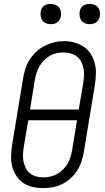

<svg xmlns="http://www.w3.org/2000/svg" viewBox="-20 -957 540 985"><path d="M201 8Q173 8 146.5 2Q120 -4 98.5 -19Q77 -34 63 -56Q49 -78 42.5 -103.5Q36 -129 37 -157Q38 -185 42 -213L99 -558Q103 -582 111 -606.5Q119 -631 133.5 -653Q148 -675 167.5 -693Q187 -711 210.5 -722.5Q234 -734 258.5 -740Q283 -746 309 -746Q337 -746 363 -738.5Q389 -731 410.5 -716.5Q432 -702 446 -679.5Q460 -657 466.5 -631.5Q473 -606 472 -578Q471 -550 467 -522L410 -177Q406 -153 398 -128.5Q390 -104 376 -82Q362 -60 342 -42Q322 -24 298.5 -12.5Q275 -1 250 3.5Q225 8 201 8ZM134 -395H384L407 -531Q410 -550 411 -569.5Q412 -589 408.5 -606.5Q405 -624 396.5 -640.5Q388 -657 374 -667.5Q360 -678 342 -683Q324 -688 305 -688Q287 -688 269 -684Q251 -680 235 -670.5Q219 -661 205.5 -647.5Q192 -634 182.5 -617.5Q173 -601 167.5 -583.5Q162 -566 159 -549ZM202 -47Q220 -47 238 -51Q256 -55 272.5 -64Q289 -73 303 -87Q317 -101 326.5 -117Q336 -133 341.5 -151Q347 -169 350 -186L375 -340H125L102 -204Q99 -185 98 -166Q97 -147 100.5 -129Q104 -111 112 -95Q120 -79 133.5 -68Q147 -57 165 -52Q183 -47 202 -47ZM440 -833Q428 -833 416.5 -837.5Q405 -842 398 -851Q391 -860 389 -872.5Q387 -885 389 -898Q390 -906 394.5 -914.5Q399 -923 406.5 -928Q414 -933 423 -935Q432 -937 440 -937Q453 -937 464.5 -932.5Q476 -928 483 -919Q490 -910 492 -897.5Q494 -885 492 -872Q490 -864 485.5 -855.5Q481 -847 473.5 -842Q466 -837 457.5 -835Q449 -833 440 -833ZM240 -833Q228 -833 216.5 -837.5Q205 -842 198 -851Q191 -860 189 -872.5Q187 -885 189 -898Q190 -906 194.5 -914.5Q199 -923 206.5 -928Q214 -933 223 -935Q232 -937 240 -937Q253 -937 264.5 -932.5Q276 -928 283 -919Q290 -910 292 -897.5Q294 -885 292 -872Q290 -864 285.5 -855.5Q281 -847 273.5 -842Q266 -837 257.5 -835Q249 -833 240 -833Z"/></svg>

Font: Iosevka Curly Slab LtObl
Style: Regular
Weight: 300
Italic angle: -9°
Monospace: yes
Designer: Belleve Invis
Foundry: Belleve Invis
Version: Version 11.0.0; ttfautohint (v1.8.3)